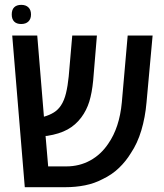

<svg xmlns="http://www.w3.org/2000/svg" viewBox="-20 -778 681 798"><path d="M83 0 30.8 -630.4H134.8L162.6 -293Q185.5 -299.3 203.6 -310.5Q221.7 -321.8 233.4 -339.8Q247.1 -360.4 254.4 -390.9Q261.7 -421.4 265.6 -460.4L280.3 -630.4H382.8L367.2 -442.9Q362.3 -392.1 351.1 -355.7Q339.8 -319.3 317.9 -290Q294.4 -258.3 260.5 -239.7Q226.6 -221.2 176.8 -213.4Q174.8 -213.4 173.1 -213.1Q171.4 -212.9 169.4 -212.9L180.2 -86.4H255.4Q310.1 -86.4 355 -111.1Q399.9 -135.7 430.2 -181.2Q476.6 -248 486.3 -352.1L510.7 -630.4H614.3L588.9 -351.6Q583.5 -290 567.4 -236.1Q551.3 -182.1 523.9 -141.6Q503.9 -108.4 474.6 -80.1Q445.3 -51.8 405.8 -33.2Q372.6 -15.6 333.5 -7.8Q294.4 0 252 0ZM67.9 -678.2Q48.8 -678.2 38.8 -688.5Q28.8 -698.7 28.8 -717.8Q28.8 -737.8 39.1 -747.8Q49.3 -757.8 68.4 -757.8Q87.4 -757.8 98.1 -747.3Q108.9 -736.8 108.9 -717.8Q108.9 -699.2 98.1 -688.7Q87.4 -678.2 67.9 -678.2Z"/></svg>

Font: Open Sans
Style: Regular
Weight: 600
Width: 3
Foundry: Ascender Corporation
Version: Version 1.000